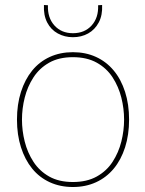

<svg xmlns="http://www.w3.org/2000/svg" viewBox="-20 -739 582 769"><path d="M272 10Q221 10 179.5 -9Q138 -28 109 -63.5Q80 -99 64 -149Q48 -199 48 -260Q48 -321 64 -371Q80 -421 109 -456.5Q138 -492 179.5 -511Q221 -530 272 -530Q323 -530 364.5 -511Q406 -492 435.5 -456.5Q465 -421 481 -371Q497 -321 497 -260Q497 -199 481 -149Q465 -99 435.5 -63.5Q406 -28 364.5 -9Q323 10 272 10ZM272 -10Q328 -10 367.5 -32Q407 -54 431 -91Q455 -128 466 -172Q477 -216 477 -260Q477 -304 466 -348Q455 -392 431 -429Q407 -466 367.5 -488Q328 -510 272 -510Q216 -510 177 -488Q138 -466 114 -429Q90 -392 79 -348Q68 -304 68 -260Q68 -216 79 -172Q90 -128 114 -91Q138 -54 177 -32Q216 -10 272 -10ZM272 -590Q239 -590 211.5 -605Q184 -620 169 -649Q154 -678 156 -719L172 -718Q170 -668 198 -637Q226 -606 272 -606Q319 -606 347 -637Q375 -668 373 -718L389 -719Q391 -678 375.5 -649Q360 -620 333 -605Q306 -590 272 -590Z"/></svg>

Font: Murecho Thin
Style: Regular
Weight: 100
Designer: Neil Summerour
Foundry: Positype
Version: Version 1.010